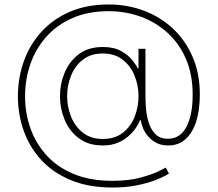

<svg xmlns="http://www.w3.org/2000/svg" viewBox="-20 -760 973 858"><path d="M483 78Q376 78 296.5 45Q217 12 164.5 -45Q112 -102 86 -175.5Q60 -249 60 -329Q60 -410 85.5 -483.5Q111 -557 162.5 -615Q214 -673 290 -706.5Q366 -740 466 -740Q549 -740 622.5 -712.5Q696 -685 752 -633Q808 -581 840.5 -506.5Q873 -432 873 -338Q873 -269 857 -218Q841 -167 809.5 -138.5Q778 -110 732 -110Q701 -110 679 -121.5Q657 -133 642 -150.5Q627 -168 619 -187.5Q611 -207 609 -223H606Q600 -207 587 -188Q574 -169 553.5 -151Q533 -133 505 -121.5Q477 -110 439 -110Q375 -110 332.5 -142Q290 -174 269 -224.5Q248 -275 248 -330Q248 -385 269 -435.5Q290 -486 332.5 -518Q375 -550 439 -550Q489 -550 521 -532Q553 -514 571 -491.5Q589 -469 596 -454H599V-542H630V-327Q630 -311 632 -280Q634 -249 643 -217Q652 -185 672.5 -162.5Q693 -140 731 -140Q785 -140 813 -193Q841 -246 841 -337Q841 -427 811 -496.5Q781 -566 728.5 -613.5Q676 -661 608.5 -685.5Q541 -710 466 -710Q373 -710 303 -679Q233 -648 186 -594.5Q139 -541 115.5 -473Q92 -405 92 -330Q92 -255 116 -187Q140 -119 188 -66Q236 -13 309.5 17.5Q383 48 482 48Q557 48 610.5 33Q664 18 692.5 3.5Q721 -11 721 -11L735 16Q735 16 718 25.5Q701 35 669 47Q637 59 590 68.5Q543 78 483 78ZM439 -139Q493 -139 528.5 -166.5Q564 -194 581.5 -238Q599 -282 599 -330Q599 -378 581.5 -421.5Q564 -465 528.5 -493Q493 -521 439 -521Q386 -521 350.5 -493.5Q315 -466 297.5 -422Q280 -378 280 -330Q280 -283 297.5 -239Q315 -195 350.5 -167Q386 -139 439 -139Z"/></svg>

Font: Be Vietnam Pro Variable Thin
Style: Regular
Weight: 100
Designer: Lam Bao, Tony Le, Vietanh Nguyen
Foundry: Yellow Type Foundry
Version: Version 1.002